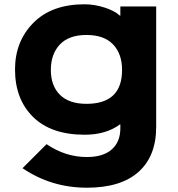

<svg xmlns="http://www.w3.org/2000/svg" viewBox="-20 -660 831 895"><path d="M549 -334Q549 -409 507 -453Q465 -497 383 -497Q301 -497 259 -452.5Q217 -408 217 -334Q217 -260 259.5 -218Q302 -176 383 -176Q549 -176 549 -334ZM541 -630H708V-68Q708 68 625.5 141.5Q543 215 385 215Q219 215 85 124L197 12Q285 72 385 72Q461 72 501 36.5Q541 1 541 -62V-80H539Q474 -32 375 -32Q218 -32 134 -115Q50 -198 50 -336Q50 -467 135.5 -553.5Q221 -640 374 -640Q420 -640 467 -625Q514 -610 539 -587H541Z"/></svg>

Font: Sinkin Sans 700 Bold
Style: Bold
Weight: 700
Designer: Keith Bates
Foundry: K-Type
Version: Sinkin Sans (version 1.0)  by Keith Bates   •   © 2014   www